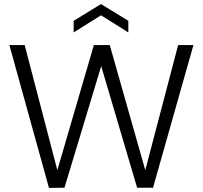

<svg xmlns="http://www.w3.org/2000/svg" viewBox="-20 -920 995 941"><path d="M928 -699 730 0H652L476 -596L296 0L220 1L26 -699H101L261 -86L440 -699H518L692 -86L853 -699ZM475 -845 341 -761V-818L475 -900L609 -818V-761Z"/></svg>

Font: Poppins-Tabular Light
Style: Regular
Weight: 300
Designer: Ninad Kale (Devanagari), Jonny Pinhorn (Latin)
Foundry: Indian Type Foundry
Version: Version 4.004